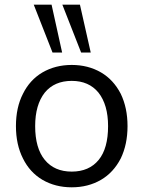

<svg xmlns="http://www.w3.org/2000/svg" viewBox="-20 -792 612 819"><path d="M286 7Q216 7 161 -25Q107 -57 78 -116Q48 -175 48 -254Q48 -334 78 -392Q107 -451 161 -483Q216 -515 286 -515Q356 -515 411 -483Q464 -452 495 -392Q524 -332 524 -254Q524 -176 495 -116Q464 -56 411 -25Q356 7 286 7ZM286 -60Q360 -60 401 -110Q441 -159 441 -254Q441 -345 400 -397Q359 -447 286 -447Q212 -447 171 -397Q130 -345 130 -254Q130 -160 171 -110Q212 -60 286 -60ZM204 -568 124 -772H200L245 -568ZM326 -568 246 -772H321L367 -568Z"/></svg>

Font: PRinguin Sans
Style: Regular
Weight: 400
Designer: Vernon Adams
Foundry: Vernon Adams
Version: ""